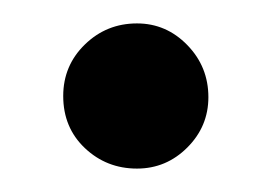

<svg xmlns="http://www.w3.org/2000/svg" viewBox="-20 -568 235 164"><path d="M97 -424Q71 -424 52.5 -441.5Q34 -459 34 -486Q34 -512 52.5 -530Q71 -548 97 -548Q122 -548 140 -529.5Q158 -511 158 -485Q158 -460 140 -442Q122 -424 97 -424Z"/></svg>

Font: Comfortaa Medium
Style: Regular
Weight: 500
Designer: Johan Aakerlund
Foundry: Johan Aakerlund
Version: Version 3.104; ttfautohint (v1.8.1.43-b0c9)